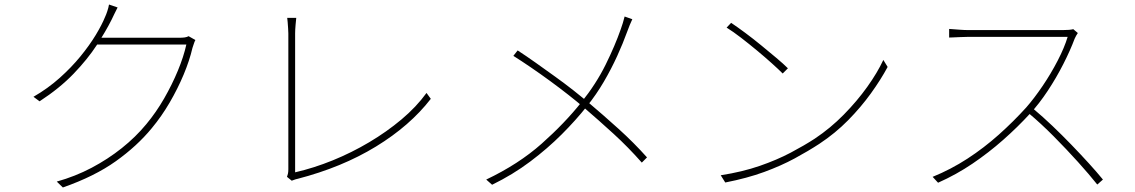

<svg xmlns="http://www.w3.org/2000/svg" viewBox="-20 -806 5020 849"><path d="M844 -629Q840 -622 836.5 -610.5Q833 -599 831 -594Q818 -538 792 -476Q766 -414 730.5 -353Q695 -292 651 -239Q586 -160 492 -93Q398 -26 258 23L231 -3Q313 -26 385 -64Q457 -102 518.5 -151Q580 -200 627 -257Q671 -310 706 -371Q741 -432 766.5 -493.5Q792 -555 804 -609H400L418 -639Q429 -639 465 -639Q501 -639 548.5 -639Q596 -639 643.5 -639Q691 -639 726 -639Q761 -639 770 -639Q787 -639 797 -640.5Q807 -642 814 -646ZM500 -773Q493 -760 486 -745Q479 -730 473 -718Q448 -668 407.5 -606Q367 -544 305.5 -480Q244 -416 155 -358L128 -378Q192 -415 244 -461.5Q296 -508 336 -557Q376 -606 403.5 -651.5Q431 -697 445 -732Q449 -740 454.5 -756.5Q460 -773 462 -786Z M1249 -24Q1251 -29 1253 -37Q1255 -45 1255 -57Q1255 -69 1255 -112Q1255 -155 1255 -216.5Q1255 -278 1255 -346.5Q1255 -415 1255 -479Q1255 -543 1255 -591Q1255 -639 1255 -658Q1255 -666 1254 -680.5Q1253 -695 1252 -708.5Q1251 -722 1250 -727H1290Q1289 -719 1287 -696Q1285 -673 1285 -659Q1285 -642 1285 -602Q1285 -562 1285 -507.5Q1285 -453 1285 -392Q1285 -331 1285 -272Q1285 -213 1285 -163.5Q1285 -114 1285 -82Q1285 -50 1285 -44Q1368 -63 1451.5 -97Q1535 -131 1612.5 -177Q1690 -223 1755.5 -278Q1821 -333 1866 -395L1885 -369Q1793 -250 1642.5 -158Q1492 -66 1295 -15Q1289 -14 1282.5 -11.5Q1276 -9 1270 -7Z M2776 -721Q2771 -711 2764.5 -695Q2758 -679 2753 -665Q2735 -615 2709 -558Q2683 -501 2650 -444.5Q2617 -388 2576 -337Q2527 -275 2464 -212Q2401 -149 2324.5 -91.5Q2248 -34 2156 11L2130 -12Q2273 -80 2375 -170.5Q2477 -261 2551 -354Q2616 -435 2658 -520Q2700 -605 2725 -677Q2729 -688 2734 -704Q2739 -720 2742 -733ZM2269 -583Q2306 -559 2349 -528.5Q2392 -498 2435 -467Q2478 -436 2515 -407Q2552 -378 2577 -357Q2648 -297 2715.5 -236Q2783 -175 2841 -110L2818 -87Q2758 -155 2693.5 -214Q2629 -273 2558 -334Q2531 -357 2493.5 -386.5Q2456 -416 2413 -447.5Q2370 -479 2327.5 -508Q2285 -537 2250 -559Z M3213 -705Q3240 -687 3275 -661Q3310 -635 3346 -605.5Q3382 -576 3413.5 -549.5Q3445 -523 3464 -504L3441 -481Q3423 -499 3393 -526Q3363 -553 3327.5 -582.5Q3292 -612 3257 -639Q3222 -666 3193 -684ZM3167 -31Q3263 -46 3339.5 -72.5Q3416 -99 3476.5 -131Q3537 -163 3583 -193Q3652 -239 3711 -299Q3770 -359 3815 -422Q3860 -485 3886 -541L3905 -510Q3875 -454 3831 -393Q3787 -332 3730.5 -274.5Q3674 -217 3603 -170Q3554 -138 3494 -105.5Q3434 -73 3359 -45.5Q3284 -18 3187 1Z M4746 -660Q4743 -656 4738.5 -648Q4734 -640 4732 -635Q4713 -584 4682 -523Q4651 -462 4613 -404.5Q4575 -347 4535 -304Q4480 -244 4416 -187.5Q4352 -131 4280.5 -82.5Q4209 -34 4128 2L4104 -24Q4185 -57 4258 -104.5Q4331 -152 4396.5 -210.5Q4462 -269 4518 -331Q4553 -371 4590 -425.5Q4627 -480 4657 -538Q4687 -596 4701 -643Q4694 -643 4660.5 -643Q4627 -643 4579.5 -643Q4532 -643 4479.5 -643Q4427 -643 4379.5 -643Q4332 -643 4300 -643Q4268 -643 4261 -643Q4246 -643 4226.5 -642Q4207 -641 4192 -640.5Q4177 -640 4177 -640V-678Q4177 -678 4191.5 -677Q4206 -676 4225.5 -674.5Q4245 -673 4261 -673Q4268 -673 4298.5 -673Q4329 -673 4374 -673Q4419 -673 4468.5 -673Q4518 -673 4563.5 -673Q4609 -673 4640.5 -673Q4672 -673 4680 -673Q4696 -673 4707 -674Q4718 -675 4726 -677ZM4548 -326Q4591 -290 4634 -249Q4677 -208 4718 -165.5Q4759 -123 4794.5 -84Q4830 -45 4857 -12L4832 10Q4797 -34 4746.5 -90Q4696 -146 4639.5 -203Q4583 -260 4528 -306Z"/></svg>

Font: Shanggu Sans SC VF
Style: Regular
Weight: 250
Designer: GuiWonder
Version: Version 1.021